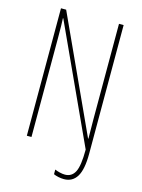

<svg xmlns="http://www.w3.org/2000/svg" viewBox="-131 -789 768 1039"><g transform="rotate(15 253.0 -269.5)"><path d="M332 175Q317 175 300.5 171.5Q284 168 274 163V137Q285 142 301.5 146Q318 150 331 150Q369 150 387 115.5Q405 81 405 -10L104 -665H102Q103 -646 103.5 -621Q104 -596 104 -554V0H78V-714H107L402 -71H404Q404 -101 403.5 -129Q403 -157 403 -179V-714H429V7Q429 95 404.5 135Q380 175 332 175Z"/></g></svg>

Font: Noto Sans Thai ExtCond Thin
Style: Regular
Weight: 100
Width: 2
Designer: Monotype Design Team
Foundry: Monotype Imaging Inc.
Version: Version 2.002; ttfautohint (v1.8.4.7-5d5b)